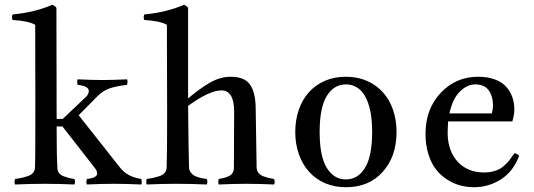

<svg xmlns="http://www.w3.org/2000/svg" viewBox="-20 -762 2212 796"><path d="M339.8 -20Q382.8 -24.4 382.8 -43Q382.8 -53.7 372.1 -66.9L238.8 -237.8H214.8Q214.8 -121.1 217.8 -66.9Q217.8 -54.2 224.4 -45.2Q231 -36.1 243.9 -31.2Q256.8 -26.4 265.4 -24.2Q273.9 -22 288.1 -20Q291 -14.2 291 -7.8Q291 -1.5 288.1 2.9Q223.6 0 166 0Q106.4 0 42 2.9Q40 -4.9 40 -7.8Q40 -10.3 42 -20Q58.1 -22 68.1 -24.2Q78.1 -26.4 93.5 -31.2Q108.9 -36.1 116.7 -45.2Q124.5 -54.2 125 -66.9Q127 -115.2 126.5 -371.8Q126 -628.4 126 -659.2Q98.1 -675.3 32.2 -679.2Q29.8 -685.5 29.8 -690.9Q29.8 -695.8 32.2 -702.1Q125 -710.9 196.8 -742.2Q210 -736.8 213.9 -729L214.8 -269H240.2L338.9 -362.8Q348.1 -373.5 348.1 -384.8Q348.1 -405.3 301.8 -410.2Q299.8 -418 299.8 -420.9Q299.8 -425.3 301.8 -433.1Q365.2 -430.2 402.8 -430.2Q443.8 -430.2 506.8 -433.1Q508.8 -427.2 508.8 -422.9Q508.8 -419.9 506.8 -410.2Q463.4 -405.3 435.1 -395.8Q406.7 -386.2 383.8 -362.8L306.2 -284.2L478 -66.9Q507.3 -28.8 565.9 -20Q567.9 -10.3 567.9 -6.8Q567.9 -2.9 565.9 2.9Q502.9 0 452.1 0Q402.8 0 339.8 2.9Q337.9 -4.9 337.9 -8.8Q337.9 -12.2 339.8 -20Z M578.1 -702.1Q670.9 -710.9 742.7 -742.2Q755.9 -736.8 759.8 -729V-354Q808.1 -395 850.6 -419.4Q893.1 -443.8 937 -443.8Q992.2 -443.8 1015.6 -412.6Q1039.1 -381.3 1040 -314.9L1043.9 -66.9Q1044.4 -54.2 1051.5 -45.2Q1058.6 -36.1 1071.8 -31.2Q1085 -26.4 1093.8 -24.2Q1102.5 -22 1116.7 -20Q1119.1 -7.8 1119.1 -6.8Q1119.1 -4.4 1116.7 2.9Q1053.7 0 1002 0Q949.7 0 886.7 2.9Q884.8 -4.9 884.8 -8.8Q884.8 -12.2 886.7 -20Q899.4 -22 908 -24.2Q916.5 -26.4 927.5 -31.2Q938.5 -36.1 944.1 -45.2Q949.7 -54.2 949.7 -66.9L950.7 -298.8Q950.7 -387.2 897.9 -387.2Q848.6 -387.2 759.8 -323.2Q761.7 -120.1 763.7 -66.9Q764.2 -56.6 769.8 -48.6Q775.4 -40.5 782.2 -35.9Q789.1 -31.2 800.8 -27.6Q812.5 -23.9 819.1 -22.7Q825.7 -21.5 836.9 -20Q839.8 -14.2 839.8 -7.8Q839.8 -1.5 836.9 2.9Q772.5 0 711.9 0Q652.3 0 587.9 2.9Q585.9 -4.9 585.9 -7.8Q585.9 -10.3 587.9 -20Q604 -22 614 -24.2Q624 -26.4 639.4 -31.2Q654.8 -36.1 662.6 -45.2Q670.4 -54.2 670.9 -66.9Q672.9 -115.2 672.9 -283.2Q672.9 -360.8 672.4 -494.6Q671.9 -628.4 671.9 -659.2Q644 -675.3 578.1 -679.2Q575.7 -685.5 575.7 -690.9Q575.7 -695.8 578.1 -702.1Z M1414.1 -443.8Q1462.4 -443.8 1501.2 -426.8Q1540 -409.7 1567.4 -379.4Q1594.7 -349.1 1609.4 -306.9Q1624 -264.6 1624 -214.8Q1624 -113.3 1566.9 -49.8Q1510.3 14.2 1414.1 14.2Q1366.2 14.2 1327.4 -2.7Q1288.6 -19.5 1261.2 -50Q1233.9 -80.6 1219 -122.6Q1204.1 -164.6 1204.1 -214.8Q1204.1 -264.6 1218.8 -306.9Q1233.4 -349.1 1260.5 -379.4Q1287.6 -409.7 1326.7 -426.8Q1365.7 -443.8 1414.1 -443.8ZM1414.1 -412.1Q1364.3 -412.1 1334.5 -363.8Q1305.2 -315.4 1305.2 -214.8Q1305.2 -114.3 1334.7 -66.2Q1364.3 -18.1 1414.1 -18.1Q1463.9 -18.1 1493.4 -66.4Q1522.9 -114.7 1522.9 -214.8Q1522.9 -265.1 1515.1 -302.2Q1507.3 -339.4 1493.2 -363.8Q1479 -388.2 1459 -400.1Q1439 -412.1 1414.1 -412.1Z M2104 -258.8H1837.9Q1835.9 -229.5 1835.9 -207Q1837.4 -134.3 1878.4 -90.6Q1919.4 -46.9 1988.3 -46.9Q2006.8 -46.9 2022.9 -51Q2039.1 -55.2 2049.6 -60.5Q2060.1 -65.9 2071.3 -76.2Q2082.5 -86.4 2087.6 -92.5Q2092.8 -98.6 2101.6 -111.1Q2110.4 -123.5 2113.3 -127Q2125 -124.5 2132.3 -116.2Q2107.9 -50.8 2056.6 -18.3Q2005.4 14.2 1945.3 14.2Q1915.5 14.2 1887.5 6.6Q1859.4 -1 1833 -18.1Q1806.6 -35.2 1787.1 -60.3Q1767.6 -85.4 1755.9 -123.3Q1744.1 -161.1 1744.1 -207Q1744.1 -310.1 1807.1 -377Q1870.1 -443.8 1961.9 -443.8Q2002.4 -443.8 2032.5 -432.4Q2062.5 -420.9 2079.3 -401.4Q2096.2 -381.8 2104.2 -358.6Q2112.3 -335.4 2112.3 -309.1Q2112.3 -284.7 2104 -258.8ZM1950.2 -412.1Q1916.5 -412.1 1886.5 -382.3Q1856.4 -352.5 1843.3 -292H2019Q2023.9 -310.5 2023.9 -324.2Q2023.9 -362.3 2006.3 -387.2Q1988.8 -412.1 1950.2 -412.1Z"/></svg>

Font: Jacques Francois
Style: Regular
Weight: 400
Designer: Manvel Shmavonyan, Alexei Vanyashin
Foundry: Cyreal (www.cyreal.org)
Version: Version 1.003